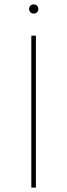

<svg xmlns="http://www.w3.org/2000/svg" viewBox="-20 -857 307 877"><path d="M149 -801Q143 -795 134 -795Q125 -795 119 -801Q113 -807 113 -816Q113 -825 119 -831Q125 -837 134 -837Q143 -837 149 -831Q155 -825 155 -816Q155 -807 149 -801ZM123 0V-694H144V0Z"/></svg>

Font: Cantarell Thin
Style: Regular
Weight: 100
Designer: Dave Crossland, Nikolaus Waxweiler, Florian Fecher, Jacques Le Bailly, Eben Sorkin, Alexei Vanyashin, Alexios Zavras, Em
Version: Version 0.303